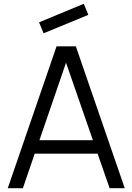

<svg xmlns="http://www.w3.org/2000/svg" viewBox="-20 -995 700 1015"><path d="M210.5 -819 186.5 -877 423 -975 447 -916.5ZM496 -182.5H163.5L101 0H21L279 -750H381L639.5 0H559.5ZM471 -254 329 -663.5 188.5 -254Z"/></svg>

Font: Russisch Sans
Style: Regular
Weight: 400
Designer: Michael Sharanda (font) & Cristiano Sobral (main changes)
Foundry: Michael Sharanda
Version: Version 2.00;October 25, 2020;FontCreator 13.0.0.2681 64-bit